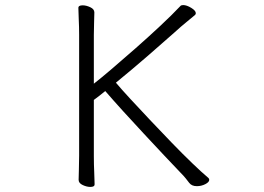

<svg xmlns="http://www.w3.org/2000/svg" viewBox="-20 -726 1040 757"><path d="M292 -589V-112Q292 -83 291 -56Q290 -29 290 -17Q290 -4 306 3.5Q322 11 336 11Q353 11 353 1Q353 -16 351.5 -46.5Q350 -77 350 -111V-332Q361 -340 372.5 -349Q384 -358 395 -367Q427 -330 466.5 -286.5Q506 -243 547.5 -198.5Q589 -154 626 -114.5Q663 -75 691 -46Q704 -33 712 -23Q720 -13 726 -5Q736 8 756 8Q774 8 789.5 0Q805 -8 805 -17Q805 -22 801 -25Q776 -46 738 -82.5Q700 -119 657 -163.5Q614 -208 571.5 -253Q529 -298 493.5 -336.5Q458 -375 437 -400Q503 -454 563.5 -506.5Q624 -559 669 -599Q694 -622 714 -638Q734 -654 749 -667Q752 -670 752 -674Q752 -684 734 -695Q716 -706 702 -706Q694 -706 691 -702Q659 -668 612.5 -624.5Q566 -581 515.5 -536.5Q465 -492 421 -454.5Q377 -417 350 -396V-588Q350 -614 351 -639.5Q352 -665 352 -677Q352 -690 336 -697.5Q320 -705 306 -705Q289 -705 289 -695Q289 -678 290.5 -649Q292 -620 292 -589Z"/></svg>

Font: Klee One
Style: Regular
Weight: 400
Designer: Fontworks Inc.
Foundry: Fontworks Inc.
Version: Version 1.100